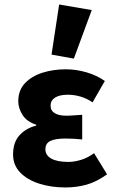

<svg xmlns="http://www.w3.org/2000/svg" viewBox="-20 -813 511 845"><path d="M267.8 12Q204.7 12 152.1 -4.9Q99.6 -21.9 68.5 -54.2Q37.5 -86.4 37.5 -133.1Q37.5 -187.1 66.2 -218.1Q94.8 -249.1 139.5 -260.2V-264.2Q98.4 -277.1 79.4 -306.9Q60.4 -336.7 60.4 -366.9Q60.4 -415.7 89.9 -446.8Q119.3 -477.9 166.9 -493Q214.5 -508 269.8 -508Q314.8 -508 360.3 -494.8Q405.8 -481.6 441.4 -456.7L387.4 -362.6Q362 -379.8 334.4 -387.9Q306.7 -396.1 278.1 -396.1Q242 -396.1 222.3 -383.4Q202.6 -370.7 202.6 -348.4Q202.6 -325.9 220.9 -314.9Q239.2 -303.8 271.4 -303.8Q287.5 -303.8 305.9 -305.3Q324.4 -306.8 341.8 -307.8V-199.3Q324 -201.3 304.8 -202.3Q285.7 -203.3 268.7 -203.3Q222.7 -203.3 201.2 -192.5Q179.8 -181.7 179.8 -155.8Q179.8 -129.6 205.8 -115Q231.8 -100.4 281.6 -100.4Q305.6 -100.4 335.2 -109Q364.8 -117.6 394 -138.8L451.2 -45.8Q403.5 -11.8 359.6 0.1Q315.6 12 267.8 12ZM305 -555.1 206.8 -572.6 240.3 -793.2 383.8 -768.7Z"/></svg>

Font: Source Sans 3 Variable
Style: Regular
Weight: 200
Designer: Paul D. Hunt
Foundry: Adobe Systems Incorporated
Version: Version 3.026